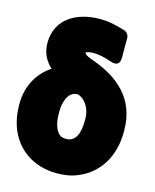

<svg xmlns="http://www.w3.org/2000/svg" viewBox="-129 -890 826 1023"><g transform="rotate(15 284.0 -379.0)"><path d="M-4 -259V-249C-4 -208 3 -170 15 -134C53 -28 146 48 285 48C328 48 368 41 405 24C506 -20 572 -120 572 -256V-266C572 -441 458 -532 319 -582C298 -589 266 -601 266 -613C266 -616 284 -622 307 -622C344 -622 377 -612 410 -601C464 -583 460 -637 460 -637V-746C460 -760 449 -777 432 -782C392 -793 352 -806 294 -806C174 -806 56 -749 56 -610C56 -555 80 -513 113 -483C47 -440 -4 -363 -4 -259ZM212 -262V-272C212 -291 213 -305 217 -320C228 -363 247 -386 282 -388C291 -386 298 -383 308 -376C334 -357 356 -320 356 -272V-262C356 -184 332 -142 285 -142C271 -142 262 -144 254 -148C230 -163 212 -200 212 -262Z"/></g></svg>

Font: Asimov Print
Style: E
Weight: 500
Designer: Google
Version: Version 2.000980; 2014